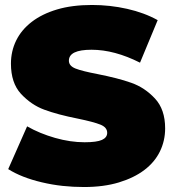

<svg xmlns="http://www.w3.org/2000/svg" viewBox="-20 -736 697 772"><path d="M13 -56 89 -228Q140 -199 201.5 -181.5Q263 -164 320 -164Q369 -164 390 -173.5Q411 -183 411 -202Q411 -224 383.5 -235Q356 -246 293 -259Q212 -275 158 -295Q106 -314 64 -359Q24 -403 24 -480Q24 -530 45 -573Q66 -616 107.5 -648Q149 -680 209.5 -698Q270 -716 350 -716Q422 -716 491 -700.5Q560 -685 614 -655L543 -484Q440 -536 348 -536Q257 -536 257 -492Q257 -471 283.5 -460.5Q310 -450 373 -438Q413 -430 446.5 -421.5Q480 -413 508 -403Q562 -384 603 -340Q644 -296 644 -220Q644 -170 623 -127Q602 -84 560.5 -52.5Q519 -21 458 -2.5Q397 16 318 16Q274 16 232 11.5Q190 7 148 -3Q67 -22 13 -56Z"/></svg>

Font: CMG Sans Black
Style: Regular
Weight: 900
Designer: Julieta Ulanovsky
Foundry: Julieta Ulanovsky
Version: Version 7.200